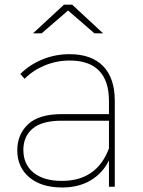

<svg xmlns="http://www.w3.org/2000/svg" viewBox="-20 -817 624 840"><path d="M124.4 -671.1 260 -796.7H295.6L431.1 -671.1H393.3L277.8 -771.1L162.2 -671.1ZM482.2 -375.6V0H456.7V-115.6Q430 -60 377.2 -28.3Q324.4 3.3 252.2 3.3Q161.1 3.3 108.3 -41.1Q55.6 -85.6 55.6 -158.9Q55.6 -228.9 102.8 -273.3Q150 -317.8 252.2 -317.8H456.7V-375.6Q456.7 -463.3 413.3 -507.8Q370 -552.2 285.6 -552.2Q227.8 -552.2 175.6 -530.6Q123.3 -508.9 87.8 -472.2L68.9 -493.3Q110 -534.4 166.1 -557.2Q222.2 -580 284.4 -580Q380 -580 431.1 -527.8Q482.2 -475.6 482.2 -375.6ZM456.7 -167.8V-288.9H250Q163.3 -288.9 122.8 -254.4Q82.2 -220 82.2 -161.1Q82.2 -97.8 126.7 -61.7Q171.1 -25.6 251.1 -25.6Q403.3 -25.6 456.7 -167.8Z"/></svg>

Font: Paperlogy 1 Thin
Style: Regular
Weight: 250
Designer: redesigned by Lee Juim, glyphs from Gmarket Sans & Montserrat
Foundry: PT&
Version: Version 1.001